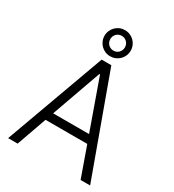

<svg xmlns="http://www.w3.org/2000/svg" viewBox="-224 -1090 1104 1217"><g transform="rotate(30 328.0 -481.5)"><path d="M28.1 0 292.6 -727.3H363.6L628.2 0H558.6L480.8 -219.1H175.4L97.7 0ZM196.7 -278.8H459.5L330.6 -641H325.6ZM328.1 -963.4Q348.4 -963.4 365.8 -956Q383.2 -948.5 396.1 -935.7Q409.1 -922.9 416.5 -905.5Q424 -888.1 424 -867.9Q424 -848 416.5 -830.6Q409.1 -813.2 396.1 -800.2Q383.2 -787.3 365.6 -779.8Q348 -772.4 328.1 -772.4Q308.2 -772.4 290.8 -779.8Q273.4 -787.3 260.5 -800.2Q247.5 -813.2 240.1 -830.6Q232.6 -848 232.6 -867.9Q232.6 -887.8 240.1 -905.2Q247.5 -922.6 260.5 -935.5Q273.4 -948.5 290.8 -956Q308.2 -963.4 328.1 -963.4ZM274.9 -867.9Q274.9 -856.9 278.9 -846.9Q283 -837 290.1 -829.7Q297.2 -822.4 307 -818.2Q316.8 -813.9 328.1 -813.9Q339.8 -813.9 349.6 -818.2Q359.4 -822.4 366.5 -829.7Q373.6 -837 377.7 -846.9Q381.7 -856.9 381.7 -867.9Q381.7 -879.3 377.7 -889Q373.6 -898.8 366.5 -906.1Q359.4 -913.4 349.6 -917.6Q339.8 -921.9 328.1 -921.9Q316.8 -921.9 307 -917.6Q297.2 -913.4 290.1 -906.1Q283 -898.8 278.9 -889Q274.9 -879.3 274.9 -867.9Z"/></g></svg>

Font: Inter P Light
Style: Regular
Weight: 300
Designer: Rasmus Andersson
Foundry: rsms
Version: Version 3.018;git-588b23468